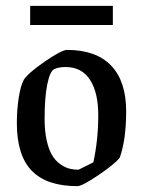

<svg xmlns="http://www.w3.org/2000/svg" viewBox="-20 -633 493 662"><path d="M84 -546.9V-612.8H369.1V-546.9ZM246.1 8.8Q141.6 8.8 89.8 -43.9Q38.1 -96.7 38.1 -209Q38.1 -255.4 44.7 -296.9Q51.3 -338.4 62 -357.9Q77.6 -381.8 135.3 -421.4Q192.9 -460.9 210.9 -460.9Q311.5 -460.9 363.3 -406.7Q415 -352.5 415 -249Q415 -152.8 393.1 -89.8Q377 -68.4 320.3 -29.8Q263.7 8.8 246.1 8.8ZM251 -47.9 301.8 -73.2Q318.8 -150.4 318.8 -235.8Q318.8 -314 290.3 -357.9Q261.7 -401.9 206.1 -401.9Q181.2 -401.9 166 -394Q151.9 -386.2 142.8 -341.3Q133.8 -296.4 133.8 -223.1Q133.8 -181.2 140.9 -149.4Q147.9 -117.7 159.2 -98.6Q170.4 -79.6 186.5 -67.9Q202.6 -56.2 218 -52Q233.4 -47.9 251 -47.9Z"/></svg>

Font: Grenze
Style: Regular
Weight: 400
Designer: Renata Polastri
Foundry: Omnibus-Type
Version: Version 1.002;PS 001.002;hotconv 1.0.88;makeotf.lib2.5.64775